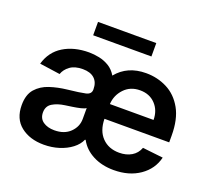

<svg xmlns="http://www.w3.org/2000/svg" viewBox="-124 -887 1165 1058"><g transform="rotate(20 458.5 -358.0)"><path d="M638.5 10.7Q569.2 10.7 516.5 -16.7Q463.8 -44 437.5 -92.7H433.6Q420.5 -62.1 389.7 -38.7Q359 -15.3 317.3 -2.1Q275.6 11 228.7 11Q146.3 11 93.4 -30.9Q40.5 -72.8 40.5 -153.1Q40.5 -214.5 70.3 -248.4Q100.1 -282.3 147.5 -297.8Q195 -313.2 247.5 -318.9Q320 -326.7 351.2 -333.8Q382.5 -340.9 382.5 -367.9V-370Q382.5 -410.2 358.7 -432.2Q334.9 -454.2 290.1 -454.2Q243.3 -454.2 215.6 -433.8Q187.9 -413.4 178.3 -384.9L58.2 -402Q79.5 -476.6 141.5 -514.6Q203.5 -552.6 291.2 -552.6Q319.6 -552.6 350.7 -546.2Q381.7 -539.8 409.1 -523.3Q436.4 -506.7 454.2 -476.2Q516.3 -552.6 625.7 -552.6Q692.8 -552.6 749.5 -523.6Q806.1 -494.7 840.4 -433.8Q874.6 -372.9 874.6 -277V-237.6H495Q496.1 -167.6 534.1 -128.6Q572.1 -89.5 634.2 -89.5Q675.8 -89.5 706.1 -107.4Q736.5 -125.4 749.3 -159.8L869.7 -146.3Q852.6 -75.3 790.5 -32.3Q728.3 10.7 638.5 10.7ZM256.4 -83.5Q314.6 -83.5 348.7 -116.8Q382.8 -150.2 382.8 -195.7V-259.9Q374.6 -253.2 352.8 -248Q331 -242.9 306.5 -239.3Q282 -235.8 264.9 -233.3Q221.9 -227.3 193.2 -209.7Q164.4 -192.1 164.4 -155.2Q164.4 -119.7 190.3 -101.6Q216.3 -83.5 256.4 -83.5ZM495.4 -324.2H751.4Q751.1 -380 716.8 -416.2Q682.5 -452.4 627.1 -452.4Q569.6 -452.4 533.9 -414.2Q498.2 -376.1 495.4 -324.2ZM620.7 -727.3V-648.8H279.1V-727.3Z"/></g></svg>

Font: Inter Zeller Semi Bold
Style: Regular
Weight: 600
Designer: Rasmus Andersson; Joe Bland
Foundry: zeller
Version: Version 3.015;git-dec3a8cb1